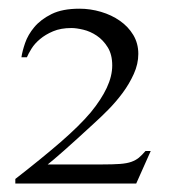

<svg xmlns="http://www.w3.org/2000/svg" viewBox="-20 -820 400 446"><path d="M296.4 -393.6H15.6V-404.3Q77.1 -452.1 121.1 -490.2Q165 -528.3 190.9 -559.1Q215.3 -588.9 228 -616Q240.7 -643.1 240.7 -668Q240.7 -693.4 230.2 -710.2Q219.7 -727.1 204.8 -737.1Q189.9 -747.1 173.6 -751Q157.2 -754.9 146 -754.9Q121.1 -754.9 103.3 -747.3Q85.4 -739.7 73 -729.2Q60.5 -718.8 53.2 -707Q45.9 -695.3 42.5 -687H29.8Q31.7 -700.7 38.3 -720Q44.9 -739.3 59.8 -757.1Q74.7 -774.9 99.9 -787.4Q125 -799.8 164.6 -799.8Q189.9 -799.8 214.6 -792.5Q239.3 -785.2 258.5 -771.7Q277.8 -758.3 289.6 -738.8Q301.3 -719.2 301.3 -694.8Q301.3 -671.4 290.8 -648.2Q280.3 -625 264.9 -604.2Q249.5 -583.5 231.7 -565.4Q213.9 -547.4 199.2 -534.2Q155.8 -494.1 128.7 -470.2Q101.6 -446.3 90.8 -438H215.8Q242.7 -438 258.8 -439.2Q274.9 -440.4 285.2 -444.1Q295.4 -447.8 302.5 -453.6Q309.6 -459.5 317.9 -469.2H330.1Z"/></svg>

Font: Doulos SIL Afr
Style: Regular
Weight: 400
Designer: Walt Agee, Victor Gaultney, Peter Martin, Debbi Hosken, Becca Hirsbrunner
Foundry: SIL International
Version: Version 5.000